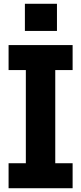

<svg xmlns="http://www.w3.org/2000/svg" viewBox="-20 -998 430 1018"><path d="M25.5 -626.5V-759H365V-626.5H273V-132.5H365V0H25.5V-132.5H117V-626.5ZM112 -978H282V-834H112Z"/></svg>

Font: Hepta Slab
Style: Bold
Weight: 700
Designer: Michael LaGattuta
Foundry: Michael LaGattuta
Version: Version 1.100